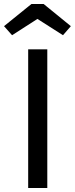

<svg xmlns="http://www.w3.org/2000/svg" viewBox="-40 -934 372 954"><path d="M195 0H100V-689H195ZM-20 -804 116 -914H177L312 -804L273 -759L146 -840L20 -759Z"/></svg>

Font: FiraGO
Style: Regular
Weight: 400
Designer: bBox Type
Foundry: bBox Type GmbH
Version: Version 1.001;April 20, 2020;FontCreator 12.0.0.2555 64-bit